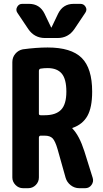

<svg xmlns="http://www.w3.org/2000/svg" viewBox="-20 -990 540 1010"><path d="M367.2 -969.7H403.3Q420.9 -969.7 430.2 -954.1Q439.5 -938.5 428.7 -922.9L371.1 -836.9Q338.9 -790 283.2 -790H216.8Q161.1 -790 128.9 -836.9L71.3 -922.9Q61.5 -937.5 70.3 -953.6Q79.1 -969.7 96.7 -969.7H132.8Q188.5 -969.7 213.9 -918.9L249 -845.7Q249 -844.7 250 -844.7Q251 -844.7 251 -845.7L286.1 -918.9Q311.5 -969.7 367.2 -969.7ZM214.8 -383.8Q273.4 -383.8 301.3 -412.6Q329.1 -441.4 329.1 -507.8Q329.1 -574.2 304.7 -603Q280.3 -631.8 230.5 -631.8Q210.9 -631.8 193.4 -628.9Q185.5 -627 184.6 -618.2V-391.6Q184.6 -383.8 194.3 -383.8ZM423.8 -194.3 467.8 -53.7Q473.6 -34.2 461.4 -17.1Q449.2 0 427.7 0H397.5Q372.1 0 352.1 -15.6Q332 -31.2 325.2 -54.7L283.2 -204.1Q270.5 -248 256.8 -262.2Q243.2 -276.4 214.8 -276.4H194.3Q185.5 -276.4 184.6 -266.6V-56.6Q184.6 -33.2 168 -16.6Q151.4 0 127.9 0H101.6Q78.1 0 61.5 -17.1Q44.9 -34.2 44.9 -56.6V-663.1Q44.9 -688.5 60.5 -707Q76.2 -725.6 99.6 -730.5Q171.9 -740.2 230.5 -740.2Q354.5 -740.2 409.7 -685.5Q464.8 -630.9 464.8 -507.8Q464.8 -424.8 439.9 -380.4Q415 -335.9 362.3 -317.4Q360.4 -317.4 360.4 -315.4Q360.4 -314.5 361.3 -313.5Q397.5 -276.4 423.8 -194.3Z"/></svg>

Font: Rounded Mgen+ 1mn bold
Style: Bold
Weight: 700
Designer: [Source Han Sans]
Ryoko NISHIZUKA  (kana & ideographs); Paul D. Hunt (Latin, Greek & Cyrillic); Wenlong ZHANG  (bopomofo
Version: Version 1.059.20150602